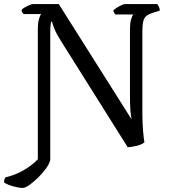

<svg xmlns="http://www.w3.org/2000/svg" viewBox="-53 -724 843 944"><path d="M59 200Q40 200 11.5 192Q-17 184 -33 173Q-33 156 -26 148Q25 136 66.5 111Q108 86 133 59V-578Q133 -611 138.5 -630.5Q144 -650 150 -655H63Q60 -658 56.5 -662.5Q53 -667 53 -675Q57 -681 68.5 -687.5Q80 -694 92 -699Q104 -704 110 -704H236L594 -137Q590 -155 588 -183Q586 -211 586 -258V-576Q586 -609 591.5 -628.5Q597 -648 603 -653H514Q512 -656 509 -660Q506 -664 504 -673Q509 -678 520.5 -685.5Q532 -693 544 -698.5Q556 -704 561 -704H720Q725 -698 728.5 -690.5Q732 -683 733 -672L692 -659Q663 -649 655 -630.5Q647 -612 647 -567V-167Q647 -119 650.5 -79.5Q654 -40 657 -24Q642 -12 617 -6.5Q592 -1 575 0L247 -522Q224 -558 214 -583.5Q204 -609 203 -617H198Q197 -611 195.5 -597.5Q194 -584 194 -555V63Q190 81 173 104.5Q156 128 134 149.5Q112 171 91.5 185.5Q71 200 59 200Z"/></svg>

Font: Texturina Light
Style: Regular
Weight: 300
Designer: Guillermo Torres Carreño
Foundry: Omnibus-Type
Version: Version 1.002; ttfautohint (v1.8.3)